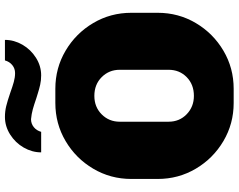

<svg xmlns="http://www.w3.org/2000/svg" viewBox="-112 -820 943 758"><g transform="rotate(-90 359.0 -441.5)"><path d="M31 -290V-394Q31 -476 71.5 -544.5Q112 -613 180.5 -653.5Q249 -694 331 -694H387Q469 -694 537.5 -653.5Q606 -613 646.5 -544.5Q687 -476 687 -394V-290Q687 -208 646.5 -139.5Q606 -71 537.5 -30.5Q469 10 387 10H331Q249 10 180.5 -30.5Q112 -71 71.5 -139.5Q31 -208 31 -290ZM462 -247V-440Q462 -482 433 -511Q404 -540 359 -540Q315 -540 286 -511Q257 -482 257 -440V-247Q257 -204 286.5 -175.5Q316 -147 359 -147Q404 -147 433 -175.5Q462 -204 462 -247ZM440 -750Q420 -750 402.5 -754Q385 -758 369.5 -763Q354 -768 350 -769Q324 -778 306 -783Q288 -788 267 -790Q249 -790 235.5 -779Q222 -768 217 -750H136Q136 -786 155 -819Q174 -852 206.5 -872.5Q239 -893 276 -893Q298 -893 318.5 -888Q339 -883 371 -872Q396 -863 414 -858Q432 -853 449 -853Q467 -853 480.5 -864Q494 -875 499 -893H580Q580 -857 561 -824Q542 -791 509.5 -770.5Q477 -750 440 -750Z"/></g></svg>

Font: Chivo Black
Style: Regular
Weight: 900
Designer: Hector Gatti
Foundry: Omnibus-Type
Version: Version 1.007